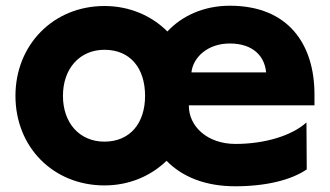

<svg xmlns="http://www.w3.org/2000/svg" viewBox="-20 -568 1153 671"><path d="M640 -200H1079V-238C1079 -412 989 -548 783 -548C689 -548 613 -510 565 -458C510 -513 433 -547 345 -547C166 -547 34 -411 34 -233C34 -54 166 80 345 80C432 80 507 47 562 -6C618 51 699 83 802 83C910 83 998 61 1052 24L1051 -140C1000 -94 906 -65 803 -65C704 -65 639 -127 640 -200ZM910 -315H649C655 -369 707 -416 783 -416C865 -416 905 -371 910 -315ZM487 -233C487 -137 434 -73 345 -73C259 -73 200 -137 200 -233C200 -329 259 -394 345 -394C436 -394 487 -329 487 -233Z"/></svg>

Font: LINE Seed JP App_OTF ExtraBold
Style: Regular
Weight: 800
Designer: LINE & Fontrix & Fontworks
Version: Version 1.013